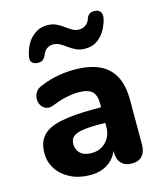

<svg xmlns="http://www.w3.org/2000/svg" viewBox="-113 -833 784 927"><g transform="rotate(-15 278.5 -369.0)"><path d="M224 11Q170 11 127 -10Q84 -31 60 -67Q36 -103 36 -148Q36 -202 64 -233.5Q92 -265 155 -278.5Q218 -292 322 -292H375V-214H323Q272 -214 240.5 -208.5Q209 -203 195.5 -190Q182 -177 182 -154Q182 -126 201.5 -108Q221 -90 258 -90Q287 -90 309.5 -103.5Q332 -117 345 -140.5Q358 -164 358 -194V-309Q358 -353 338 -371.5Q318 -390 270 -390Q243 -390 211.5 -383.5Q180 -377 142 -362Q120 -352 103 -357.5Q86 -363 77 -377.5Q68 -392 68 -409.5Q68 -427 78 -443.5Q88 -460 111 -468Q158 -487 199.5 -494Q241 -501 276 -501Q353 -501 402.5 -478.5Q452 -456 477 -409.5Q502 -363 502 -290V-68Q502 -31 484 -11Q466 9 432 9Q398 9 379.5 -11Q361 -31 361 -68V-105L368 -99Q362 -65 342.5 -40.5Q323 -16 293 -2.5Q263 11 224 11ZM117 -578Q99 -579 90 -589Q81 -599 85 -621Q89 -640 97.5 -661Q106 -682 121 -700Q136 -718 157.5 -730Q179 -742 208 -742Q234 -742 253 -733Q272 -724 288 -712Q304 -700 319.5 -691Q335 -682 354 -682Q373 -682 387.5 -693Q402 -704 407 -723Q412 -736 421.5 -743Q431 -750 449 -749Q467 -748 475.5 -737Q484 -726 481 -706Q476 -680 461.5 -652Q447 -624 421.5 -604.5Q396 -585 358 -585Q332 -585 313 -594Q294 -603 278 -615Q262 -627 246 -636Q230 -645 212 -645Q193 -645 179 -634Q165 -623 159 -604Q155 -594 145.5 -585.5Q136 -577 117 -578Z"/></g></svg>

Font: Nunito ExtraLight ExtraBold
Style: Regular
Weight: 800
Version: Version 3.602